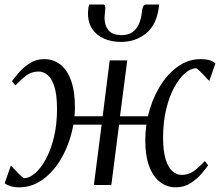

<svg xmlns="http://www.w3.org/2000/svg" viewBox="-33 -790 940 820"><path d="M50 10Q27.5 10 12.2 5.2Q-3 0.5 -13 -7.5L13.5 -83Q15.5 -81.5 23 -73.2Q30.5 -65 40.2 -54.8Q50 -44.5 58.5 -37Q67 -29.5 70 -29Q92 -29 116.5 -49.8Q141 -70.5 162.2 -109.2Q183.5 -148 197 -202.5Q210.5 -257 210.5 -324.5Q210.5 -385 199.2 -420Q188 -455 170.2 -469.8Q152.5 -484.5 132 -484.5Q102 -484.5 80 -468Q58 -451.5 33 -425.5L18 -443Q28 -457 47.2 -479.5Q66.5 -502 93.8 -519.8Q121 -537.5 156 -537.5Q194.5 -537.5 224 -515Q253.5 -492.5 270.2 -446.8Q287 -401 287 -330.5Q287 -321 286.5 -311.5Q286 -302 285 -293.5H405.5L435.5 -532H510.5L479.5 -293.5H598.5Q614.5 -361 647 -416.2Q679.5 -471.5 724.8 -504.5Q770 -537.5 823.5 -537.5Q846 -537.5 861.2 -533Q876.5 -528.5 887 -519.5L861 -444.5Q859 -446 851.2 -454.2Q843.5 -462.5 833.8 -472.8Q824 -483 816 -490.5Q808 -498 805 -498.5Q782 -498.5 757.5 -477.5Q733 -456.5 711.5 -417.5Q690 -378.5 676.8 -323.8Q663.5 -269 663.5 -202Q663.5 -144.5 674.5 -109.5Q685.5 -74.5 703.5 -58.8Q721.5 -43 742.5 -43Q771 -43 792.8 -58Q814.5 -73 842 -102L856 -84Q847 -71 828 -48.5Q809 -26 781.2 -8Q753.5 10 718 10Q680.5 10 651 -12.2Q621.5 -34.5 604.5 -79Q587.5 -123.5 587.5 -189.5Q587.5 -205 588.5 -221.5Q589.5 -238 592 -257.5H475.5L442.5 0H368L401 -257.5H280.5Q270 -201 248.5 -152.2Q227 -103.5 196.8 -67.2Q166.5 -31 129.2 -10.5Q92 10 50 10ZM408.5 -770.5Q414.5 -770.5 415.8 -764.8Q417 -759 416.5 -751Q416 -743.5 415 -734Q414 -724.5 413.5 -717Q412.5 -684.5 429.2 -662.2Q446 -640 486 -640Q516 -640 534 -653.5Q552 -667 561.2 -689.5Q570.5 -712 573 -739.5Q574 -751 577.8 -760.8Q581.5 -770.5 589.5 -770.5H646.5Q646.5 -767 646.2 -762.2Q646 -757.5 643.5 -747Q631.5 -678.5 587.5 -644.8Q543.5 -611 484 -611Q445 -611 412.5 -624.5Q380 -638 360.8 -666.5Q341.5 -695 343 -738.5Q343 -746.5 344.2 -754.8Q345.5 -763 348 -770.5Z"/></svg>

Font: Merriweather 72pt Light
Style: Italic
Weight: 300
Italic angle: -7.8°
Version: Version 2.101